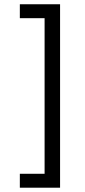

<svg xmlns="http://www.w3.org/2000/svg" viewBox="-20 -750 400 902"><path d="M189.5 -730V131.8H262.2V-730ZM73.2 -730V-664.6H259.3V-730ZM73.2 66.4V131.8H259.3V66.4Z"/></svg>

Font: Wand UI Pro
Style: Regular
Weight: 400
Designer: Andreas Faust
Version: Version 1.003;FEAKit 1.0